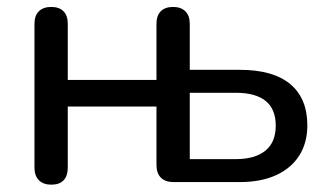

<svg xmlns="http://www.w3.org/2000/svg" viewBox="-20 -514 926 542"><path d="M77.3 -41.1V-446.7Q77.3 -469.9 89.7 -482.1Q102.1 -494.4 124.7 -494.4Q147.2 -494.4 159.3 -482.1Q171.3 -469.9 171.3 -446.7V-288.4H421.7V-446.7Q421.7 -469.9 433.8 -482.1Q445.9 -494.4 468.4 -494.4Q490.9 -494.4 503.3 -482.1Q515.7 -469.9 515.7 -446.7V-316.9H656.8Q750.8 -316.9 799.2 -276.7Q847.6 -236.4 847.6 -160Q847.6 -110.8 824.7 -74.8Q801.8 -38.8 759.1 -19.4Q716.4 0 656.8 0H469.9Q446.6 0 434.2 -12.5Q421.7 -24.9 421.7 -48.2V-213.2H171.3V-41.1Q171.3 -17.5 159.6 -5.1Q147.8 7.3 124.7 7.3Q102.1 7.3 89.7 -5.3Q77.3 -17.9 77.3 -41.1ZM758.4 -159.4Q758.4 -206.4 729.7 -229.2Q701 -252.1 645.6 -252.1H515.7V-64.8H645.6Q699.7 -64.8 729.1 -88.6Q758.4 -112.4 758.4 -159.4Z"/></svg>

Font: SN Pro Thin
Style: Regular
Weight: 200
Designer: Tobias Whetton
Foundry: Supernotes
Version: Version 1.003;Glyphs 3.3 (3324)